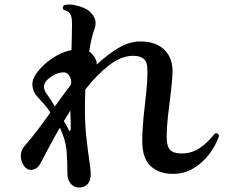

<svg xmlns="http://www.w3.org/2000/svg" viewBox="-20 -810 1040 857"><path d="M334 27Q310 27 295.5 9.5Q281 -8 281 -32Q281 -61 280 -88Q279 -115 277 -141Q271 -191 247 -240Q221 -195 199.5 -154.5Q178 -114 163 -85Q149 -57 125.5 -52.5Q102 -48 86 -71Q73 -91 73 -115.5Q73 -140 92 -161Q115 -187 143 -223.5Q171 -260 205 -308Q192 -328 176.5 -345.5Q161 -363 146 -379Q126 -402 124.5 -429.5Q123 -457 145 -486Q171 -521 212 -549Q253 -577 299 -587Q300 -619 300.5 -644Q301 -669 301 -682Q304 -734 292 -750Q287 -757 279.5 -760.5Q272 -764 264 -766Q255 -778 267 -787Q286 -792 309 -788Q332 -784 352.5 -775.5Q373 -767 383 -756Q399 -741 404.5 -722.5Q410 -704 402 -681Q395 -664 389 -638Q383 -612 378 -580Q393 -570 402.5 -554.5Q412 -539 412 -522Q459 -566 508 -595.5Q557 -625 606 -625Q677 -625 715 -586.5Q753 -548 750 -483Q748 -439 741.5 -389Q735 -339 729.5 -289.5Q724 -240 724 -197Q724 -157 739.5 -141Q755 -125 790 -125Q835 -125 870.5 -148.5Q906 -172 940 -215Q954 -218 958 -204Q942 -158 912 -119.5Q882 -81 841.5 -57.5Q801 -34 752 -34Q690 -34 652.5 -68.5Q615 -103 615 -180Q615 -231 620.5 -285Q626 -339 632 -391Q638 -443 638 -489Q639 -533 622 -547Q605 -561 574 -561Q521 -561 466 -518Q411 -475 361 -411Q360 -390 359.5 -368Q359 -346 359 -323Q359 -255 365.5 -196Q372 -137 378.5 -94.5Q385 -52 385 -33Q385 -2 370 12.5Q355 27 334 27ZM225 -335Q241 -357 258 -380.5Q275 -404 294 -429Q300 -439 297 -453Q294 -467 285 -477.5Q276 -488 262 -487Q239 -486 218.5 -474Q198 -462 187 -449Q164 -423 190 -389Q203 -371 225 -335ZM287 -230Q289 -224 292 -225.5Q295 -227 296 -233Q296 -241 295.5 -266Q295 -291 294 -317Q287 -305 279.5 -293Q272 -281 265 -270Q273 -257 278.5 -246.5Q284 -236 287 -230Z"/></svg>

Font: Zen Old Mincho Black
Style: Regular
Weight: 900
Designer: Yoshimichi Ohira
Foundry: Positype
Version: Version 1.001